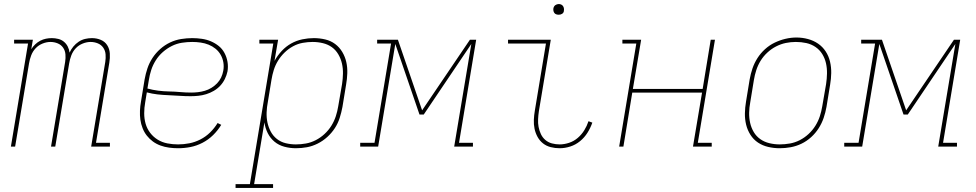

<svg xmlns="http://www.w3.org/2000/svg" viewBox="-20 -727 4840 952"><path d="M34 0 119 -511H50V-530H143L135 -483Q143 -496 154.5 -507Q166 -518 179.5 -525Q193 -532 207.5 -535Q222 -538 237 -538Q253 -538 269 -534Q285 -530 297 -520Q309 -510 316 -496Q323 -482 325 -466Q332 -482 343.5 -496Q355 -510 370 -520Q385 -530 402 -534Q419 -538 436 -538Q459 -538 479.5 -529.5Q500 -521 511.5 -503Q523 -485 524.5 -462Q526 -439 522 -416L456 -19H525V0H432L502 -420Q505 -439 503.5 -457.5Q502 -476 492 -490.5Q482 -505 465 -512Q448 -519 429 -519Q410 -519 390 -511Q370 -503 355.5 -487.5Q341 -472 333.5 -452Q326 -432 323 -413L254 0H233L303 -420Q306 -439 304.5 -457.5Q303 -476 293 -490.5Q283 -505 266 -512Q249 -519 230 -519Q211 -519 191 -511Q171 -503 156.5 -487.5Q142 -472 134.5 -452Q127 -432 124 -413L55 0Z M863 8Q841 8 818.5 5Q796 2 775.5 -5.5Q755 -13 738 -25.5Q721 -38 708 -54.5Q695 -71 687 -91.5Q679 -112 676 -133.5Q673 -155 674 -178Q675 -201 679 -223L697 -333Q702 -361 711 -388Q720 -415 736 -439.5Q752 -464 774.5 -484Q797 -504 823.5 -516.5Q850 -529 878 -533.5Q906 -538 933 -538Q957 -538 981 -534.5Q1005 -531 1026 -522Q1047 -513 1064.5 -499Q1082 -485 1093 -464.5Q1104 -444 1108 -420.5Q1112 -397 1108 -373Q1104 -354 1095 -335.5Q1086 -317 1072 -302Q1058 -287 1040 -276.5Q1022 -266 1002.5 -260Q983 -254 963.5 -252Q944 -250 925 -250Q897 -250 869.5 -252Q842 -254 814.5 -255Q787 -256 760.5 -259Q734 -262 708 -269L700 -220Q695 -193 695 -165.5Q695 -138 702 -113.5Q709 -89 724.5 -68.5Q740 -48 762 -34.5Q784 -21 810 -16Q836 -11 863 -11Q891 -11 919 -16.5Q947 -22 973.5 -35.5Q1000 -49 1021.5 -70Q1043 -91 1059 -117L1077 -108Q1060 -80 1036.5 -57Q1013 -34 984 -19Q955 -4 924.5 2Q894 8 863 8ZM928 -268Q945 -268 962 -270Q979 -272 996 -277Q1013 -282 1028.5 -291.5Q1044 -301 1056.5 -314Q1069 -327 1076.5 -343Q1084 -359 1087 -376Q1091 -397 1087.5 -417.5Q1084 -438 1074 -455.5Q1064 -473 1048.5 -485.5Q1033 -498 1014.5 -505.5Q996 -513 975 -516Q954 -519 933 -519Q908 -519 882 -515Q856 -511 832 -499Q808 -487 787.5 -469Q767 -451 752.5 -428Q738 -405 730 -380.5Q722 -356 718 -330L711 -288Q737 -281 764 -277.5Q791 -274 818.5 -273.5Q846 -273 873.5 -270.5Q901 -268 928 -268Z M1148 205V186H1219L1335 -511H1266V-530H1359L1341 -425Q1356 -452 1377 -474.5Q1398 -497 1424 -511.5Q1450 -526 1479 -532Q1508 -538 1536 -538Q1565 -538 1592.5 -531.5Q1620 -525 1641.5 -509Q1663 -493 1677 -469.5Q1691 -446 1697 -419.5Q1703 -393 1702 -364Q1701 -335 1696 -307L1678 -197Q1673 -170 1664.5 -143Q1656 -116 1640.5 -92Q1625 -68 1603 -48Q1581 -28 1555 -15Q1529 -2 1502 3Q1475 8 1447 8Q1418 8 1390 0.5Q1362 -7 1341 -24.5Q1320 -42 1307.5 -67Q1295 -92 1291 -120L1240 186H1334V205ZM1447 -11Q1472 -11 1497 -15.5Q1522 -20 1545.5 -32Q1569 -44 1589 -62.5Q1609 -81 1623 -103.5Q1637 -126 1645 -150.5Q1653 -175 1657 -200L1676 -310Q1680 -336 1680.5 -362Q1681 -388 1675.5 -412Q1670 -436 1657.5 -457.5Q1645 -479 1625.5 -493Q1606 -507 1581 -513Q1556 -519 1530 -519Q1506 -519 1481 -514.5Q1456 -510 1433 -497.5Q1410 -485 1391 -466.5Q1372 -448 1358.5 -426Q1345 -404 1337.5 -380Q1330 -356 1326 -331L1308 -221Q1303 -196 1302 -170Q1301 -144 1306 -120Q1311 -96 1322.5 -74.5Q1334 -53 1353 -38Q1372 -23 1396.5 -17Q1421 -11 1447 -11Z M1766 0V-19H1837L1919 -511H1850V-530H1953L2073 -180L2310 -530H2341L2256 -19H2325V0H2232L2317 -509L2081 -159H2060L1940 -509L1855 0Z M2755 8Q2732 8 2710.5 2.5Q2689 -3 2672.5 -16Q2656 -29 2645.5 -48Q2635 -67 2630.5 -88.5Q2626 -110 2627 -133Q2628 -156 2632 -179L2687 -511H2499V-530H2711L2652 -176Q2649 -156 2648 -136Q2647 -116 2650.5 -97.5Q2654 -79 2662 -62Q2670 -45 2684 -33Q2698 -21 2716.5 -16Q2735 -11 2755 -11Q2778 -11 2802 -19Q2826 -27 2845 -43.5Q2864 -60 2877 -81Q2890 -102 2898 -126L2917 -119Q2908 -93 2893 -69Q2878 -45 2856 -27Q2834 -9 2807.5 -0.5Q2781 8 2755 8ZM2750 -654Q2744 -654 2738 -656Q2732 -658 2728.5 -663Q2725 -668 2724 -674Q2723 -680 2724 -686Q2725 -691 2727.5 -695Q2730 -699 2733.5 -701.5Q2737 -704 2741.5 -705.5Q2746 -707 2750 -707Q2757 -707 2762.5 -704.5Q2768 -702 2771.5 -697Q2775 -692 2776 -686Q2777 -680 2776 -674Q2776 -669 2773.5 -665Q2771 -661 2767 -658.5Q2763 -656 2759 -655Q2755 -654 2750 -654Z M3050 0 3135 -511H3066V-530H3159L3118 -286H3464L3504 -530H3525L3440 -19H3509V0H3416L3461 -268H3115L3071 0Z M3846 8Q3817 8 3789 1.5Q3761 -5 3738.5 -20Q3716 -35 3701 -58.5Q3686 -82 3679.5 -109Q3673 -136 3673.5 -165Q3674 -194 3679 -223L3697 -333Q3702 -361 3711 -387.5Q3720 -414 3735.5 -438.5Q3751 -463 3773 -483Q3795 -503 3821 -515.5Q3847 -528 3874.5 -534.5Q3902 -541 3929 -541Q3958 -541 3986 -533.5Q4014 -526 4036.5 -510.5Q4059 -495 4074 -472Q4089 -449 4095.5 -421.5Q4102 -394 4101.5 -365Q4101 -336 4096 -307L4078 -197Q4073 -169 4064 -142.5Q4055 -116 4039.5 -91.5Q4024 -67 4002 -47Q3980 -27 3954 -14.5Q3928 -2 3900.5 3Q3873 8 3846 8ZM3846 -11Q3871 -11 3896.5 -15.5Q3922 -20 3945.5 -32Q3969 -44 3989 -62.5Q4009 -81 4023 -103.5Q4037 -126 4045 -150.5Q4053 -175 4057 -200L4076 -310Q4080 -336 4080.5 -362.5Q4081 -389 4075.5 -413.5Q4070 -438 4057 -459Q4044 -480 4023.5 -494Q4003 -508 3978 -513.5Q3953 -519 3926 -519Q3901 -519 3876.5 -514Q3852 -509 3828.5 -497Q3805 -485 3785 -466.5Q3765 -448 3751.5 -426Q3738 -404 3730 -379.5Q3722 -355 3718 -330L3700 -220Q3695 -194 3694.5 -168Q3694 -142 3699.5 -117.5Q3705 -93 3717.5 -72Q3730 -51 3750 -37Q3770 -23 3795 -17Q3820 -11 3846 -11Z M4166 0V-19H4237L4319 -511H4250V-530H4353L4473 -180L4710 -530H4741L4656 -19H4725V0H4632L4717 -509L4481 -159H4460L4340 -509L4255 0Z"/></svg>

Font: Iosevka Slab Thin Extended
Style: Italic
Weight: 100
Width: 7
Italic angle: -9°
Monospace: yes
Designer: Belleve Invis
Foundry: Belleve Invis
Version: Version 11.1.0; ttfautohint (v1.8.3)